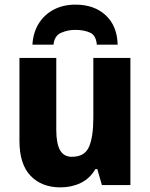

<svg xmlns="http://www.w3.org/2000/svg" viewBox="-20 -799 648 829"><path d="M543 -549V0H420L400 -69H392Q368 -28 328.5 -9Q289 10 241 10Q160 10 112 -40Q64 -90 64 -191V-549H223V-238Q223 -180 239 -151Q255 -122 290 -122Q346 -122 364.5 -165.5Q383 -209 383 -290V-549ZM306 -779Q387 -779 436.5 -733Q486 -687 488 -606H398Q395 -646 369 -658Q343 -670 305 -670Q273 -670 244 -657.5Q215 -645 211 -606H120Q123 -658 147 -697Q171 -736 212 -757.5Q253 -779 306 -779Z"/></svg>

Font: Noto Sans SemiCondensed ExtraBold
Style: Regular
Weight: 800
Width: 4
Designer: Monotype Design Team
Foundry: Monotype Imaging Inc.
Version: Version 2.013; ttfautohint (v1.8.4.7-5d5b)